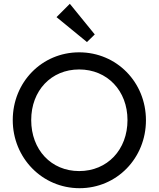

<svg xmlns="http://www.w3.org/2000/svg" viewBox="-20 -979 834 1009"><path d="M437 -758 478 -798 347 -959 277 -889ZM398 10C594 10 747 -148 747 -347C747 -547 593 -704 396 -704C200 -704 47 -547 47 -348C47 -149 202 10 398 10ZM396 -80C249 -80 144 -192 144 -348C144 -503 249 -614 396 -614C544 -614 650 -502 650 -348C650 -192 544 -80 396 -80Z"/></svg>

Font: Outfit
Style: Regular
Weight: 400
Designer: Rodrigo Fuenzalida
Foundry: fragTYPE
Version: Version 1.100;gftools[0.9.27]